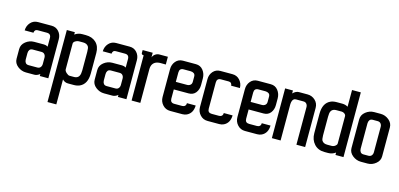

<svg xmlns="http://www.w3.org/2000/svg" viewBox="-72 -1091 3691 1774"><g transform="rotate(15 1773.5 -204.5)"><path d="M297.9 -362.3Q297.9 -403.3 258.3 -403.3H169.4Q154.8 -403.3 146.7 -394.3Q138.7 -385.3 138.2 -371.1H54.2Q55.2 -415.5 83 -446.3Q110.8 -477.1 153.8 -477.1H284.2Q326.2 -477.1 353 -446.8Q379.9 -416.5 379.9 -373V0H298.3V-19Q272 1.5 246.6 1.5H166.5Q122.1 1.5 85.9 -27.3Q49.8 -56.2 49.8 -98.1V-190.9Q49.8 -233.9 85.9 -262.7Q122.1 -291.5 166.5 -291.5H261.2Q280.8 -291.5 297.9 -280.8ZM296.4 -114.3V-174.8Q296.4 -193.4 285.9 -206.3Q275.4 -219.2 255.4 -219.2H172.4Q151.9 -219.2 142.6 -206.3Q133.3 -193.4 133.3 -174.8V-114.3Q133.3 -95.7 142.6 -82.8Q151.9 -69.8 172.4 -69.8H255.4Q275.4 -69.8 285.9 -82.8Q296.4 -95.7 296.4 -114.3Z M506.3 -452.1Q538.1 -475.1 577.1 -475.1H611.3Q673.3 -475.1 710.4 -439.5Q747.6 -403.8 747.6 -340.8V-145.5Q747.6 -43 678.7 -11.7Q654.8 -1 621.1 -1H567.4Q535.6 -1 513.7 -24.9V213.9H429.2L429.7 -475.1H506.3ZM664.1 -151.9V-329.1Q664.1 -367.2 655.8 -379.9Q640.6 -403.3 605.5 -403.3H563.5Q548.3 -403.3 530.8 -392.6Q513.7 -381.8 513.7 -367.2V-121.6Q513.7 -106.9 531.7 -89.8Q549.8 -73.2 563.5 -73.2H605.5Q653.8 -73.2 661.6 -121.6Q663.6 -135.7 664.1 -151.9Z M1044.9 -362.3Q1044.9 -403.3 1005.4 -403.3H916.5Q901.9 -403.3 893.8 -394.3Q885.7 -385.3 885.3 -371.1H801.3Q802.2 -415.5 830.1 -446.3Q857.9 -477.1 900.9 -477.1H1031.2Q1073.2 -477.1 1100.1 -446.8Q1127 -416.5 1127 -373V0H1045.4V-19Q1019 1.5 993.7 1.5H913.6Q869.1 1.5 833 -27.3Q796.9 -56.2 796.9 -98.1V-190.9Q796.9 -233.9 833 -262.7Q869.1 -291.5 913.6 -291.5H1008.3Q1027.8 -291.5 1044.9 -280.8ZM1043.5 -114.3V-174.8Q1043.5 -193.4 1033 -206.3Q1022.5 -219.2 1002.4 -219.2H919.4Q898.9 -219.2 889.6 -206.3Q880.4 -193.4 880.4 -174.8V-114.3Q880.4 -95.7 889.6 -82.8Q898.9 -69.8 919.4 -69.8H1002.4Q1022.5 -69.8 1033 -82.8Q1043.5 -95.7 1043.5 -114.3Z M1395.5 -403.8 1346.2 -404.3Q1284.7 -404.3 1266.1 -359.9Q1259.8 -344.7 1259.8 -325.2V-0.5H1176.3L1175.8 -433.1Q1154.3 -433.1 1154.3 -449.2V-477.5H1250.5V-433.1Q1257.3 -452.6 1275.4 -465.3Q1293.5 -478 1314 -478H1395.5Z M1760.3 -109.4Q1758.8 -35.6 1703.1 -8.8Q1684.6 0 1660.6 0H1544.9Q1501.5 0 1473.1 -31.2Q1444.3 -62.5 1444.3 -106.4V-373Q1444.3 -416.5 1470.7 -447.8Q1497.1 -479 1540 -479H1664.1Q1707.5 -479 1733.4 -445.8Q1759.3 -412.6 1759.3 -368.2V-304.7Q1759.3 -261.7 1735.4 -231Q1711.4 -200.7 1668.9 -200.7H1526.4V-112.3Q1526.4 -73.2 1565.9 -73.2H1640.1Q1656.7 -73.2 1666.7 -82.8Q1676.8 -92.3 1676.3 -109.4ZM1565.9 -403.3Q1526.4 -403.3 1526.4 -362.3V-272.9H1633.3Q1651.9 -272.9 1664.8 -283.4Q1677.7 -293.9 1677.7 -314V-364.3Q1677.7 -384.8 1664.8 -394Q1651.9 -403.3 1633.3 -403.3Z M1923.8 -403.3Q1884.3 -403.3 1884.3 -362.3V-112.3Q1884.3 -73.2 1923.8 -73.2H1993.2Q2009.8 -73.2 2019.5 -82.8Q2029.3 -92.3 2029.3 -109.4H2113.3Q2111.8 -35.6 2056.2 -8.8Q2037.6 0 2013.7 0H1902.8Q1859.4 0 1831.1 -31.2Q1802.2 -62.5 1802.2 -106.4V-373Q1802.2 -416 1829.1 -446.8Q1856 -477.1 1897.9 -477.1H2013.7Q2057.1 -477.1 2084.5 -446.3Q2112.3 -415.5 2113.3 -371.1H2029.3Q2028.8 -385.3 2020.8 -394.3Q2012.7 -403.3 1998 -403.3Z M2476.1 -109.4Q2474.6 -35.6 2418.9 -8.8Q2400.4 0 2376.5 0H2260.7Q2217.3 0 2189 -31.2Q2160.2 -62.5 2160.2 -106.4V-373Q2160.2 -416.5 2186.5 -447.8Q2212.9 -479 2255.9 -479H2379.9Q2423.3 -479 2449.2 -445.8Q2475.1 -412.6 2475.1 -368.2V-304.7Q2475.1 -261.7 2451.2 -231Q2427.2 -200.7 2384.8 -200.7H2242.2V-112.3Q2242.2 -73.2 2281.7 -73.2H2356Q2372.6 -73.2 2382.6 -82.8Q2392.6 -92.3 2392.1 -109.4ZM2281.7 -403.3Q2242.2 -403.3 2242.2 -362.3V-272.9H2349.1Q2367.7 -272.9 2380.6 -283.4Q2393.6 -293.9 2393.6 -314V-364.3Q2393.6 -384.8 2380.6 -394Q2367.7 -403.3 2349.1 -403.3Z M2592.3 -447.8Q2620.6 -476.1 2649.4 -476.1H2732.4Q2774.9 -476.1 2805.7 -447.3Q2836.4 -418.5 2836.4 -375.5V-0.5H2752.9V-359.4Q2752.9 -377.9 2742.4 -390.9Q2731.9 -403.8 2711.9 -403.8H2640.6Q2611.8 -404.3 2604 -368.2Q2602.1 -358.4 2601.6 -349.6V-0.5H2518.1L2517.6 -476.1H2592.3Z M3064.9 -476.6Q3094.2 -476.6 3118.7 -461.9V-621.6H3202.6V-2.4H3126V-25.4Q3094.2 -2.4 3055.2 -2.4H3021Q2958.5 -2.4 2921.9 -43Q2884.8 -83.5 2884.8 -146.5V-332Q2884.8 -434.6 2953.6 -465.8Q2977.5 -476.6 3011.2 -476.6ZM3118.7 -110.4V-370.6Q3118.7 -384.8 3105.5 -394.5Q3092.3 -404.3 3078.6 -404.3H3026.9Q2976.6 -404.3 2970.2 -356.4Q2968.3 -341.8 2968.3 -325.7V-147.9Q2968.8 -109.9 2976.6 -97.7Q2991.7 -74.2 3026.9 -74.2H3068.8Q3095.7 -74.2 3113.3 -95.7Q3118.7 -102.5 3118.7 -110.4Z M3545.9 -102.5Q3546.4 -60.5 3511.2 -31.7Q3476.1 -2.4 3432.1 -2.4H3369.1Q3324.7 -2.4 3288.6 -31.2Q3252.4 -60.1 3252.4 -102.5V-377Q3252.4 -419.9 3288.6 -448.7Q3324.7 -477.5 3369.1 -477.5H3432.1Q3475.1 -477.5 3510.7 -448.7Q3545.9 -419.9 3545.9 -377ZM3462.4 -118.7V-360.8Q3462.4 -379.4 3451.9 -392.3Q3441.4 -405.3 3421.4 -405.3H3375Q3354.5 -405.3 3345.2 -392.3Q3335.9 -379.4 3335.9 -360.8V-118.7Q3335.9 -100.1 3345.2 -87.2Q3354.5 -74.2 3375 -74.2H3421.4Q3441.4 -74.2 3451.9 -87.2Q3462.4 -100.1 3462.4 -118.7Z"/></g></svg>

Font: Uroob
Style: Regular
Weight: 400
Designer: Hussain K H
Foundry: Swanthanthra Malayalam Computing(http://smc.org.in)
Version: Version 2.0.0+20200101